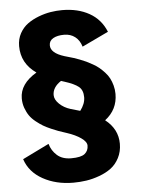

<svg xmlns="http://www.w3.org/2000/svg" viewBox="-56 -751 682 905"><g transform="rotate(-5 285.0 -298.5)"><path d="M488.5 -55Q488.5 -18 473.2 11.5Q458 41 434.2 58.8Q410.5 76.5 378.5 88.2Q346.5 100 316 104.5Q285.5 109 254.5 109Q173 109 110.8 74.5Q48.5 40 28 -22L153.5 -83.5Q162.5 -51 187.5 -28.8Q212.5 -6.5 254.5 -6.5Q301 -6.5 318.5 -20.8Q336 -35 336 -59.5Q336 -77.5 310 -95.8Q284 -114 244 -127Q241 -128 235 -130Q216.5 -136 205.2 -140Q194 -144 172 -153.5Q150 -163 135.2 -171.8Q120.5 -180.5 102.2 -195Q84 -209.5 73 -225.2Q62 -241 54.2 -262.5Q46.5 -284 46.5 -308Q46.5 -376.5 126 -423.5Q55.5 -472.5 55.5 -554.5Q55.5 -588 70.2 -614.8Q85 -641.5 107.8 -658Q130.5 -674.5 160 -685.8Q189.5 -697 217.2 -701.5Q245 -706 272 -706Q346.5 -706 400.5 -675.5Q454.5 -645 478.5 -585.5L353.5 -526Q344.5 -556.5 323 -573Q301.5 -589.5 271.5 -589.5Q239.5 -589.5 219.8 -578.5Q200 -567.5 200 -545.5Q200 -509 264 -489Q267 -488 282 -483.8Q297 -479.5 306.8 -476.5Q316.5 -473.5 334.2 -466.8Q352 -460 364.8 -454Q377.5 -448 394.8 -438.2Q412 -428.5 424 -418.5Q436 -408.5 449 -394.5Q462 -380.5 470 -365.2Q478 -350 483.2 -330.8Q488.5 -311.5 488.5 -290.5Q488.5 -216.5 429 -171Q488.5 -124.5 488.5 -55ZM271 -238.5Q303.5 -229 316 -225.5Q340 -257 340 -288Q340 -322 319.8 -338.2Q299.5 -354.5 255 -368.5Q252 -369.5 238 -374Q197.5 -347.5 197.5 -310.5Q197.5 -289 218.8 -268.5Q240 -248 271 -238.5Z"/></g></svg>

Font: League Mono Narrow ExtraBold
Style: Regular
Weight: 800
Width: 3
Designer: Tyler Finck
Foundry: The League of Moveable Type / Tyler Finck
Version: Version 2.210